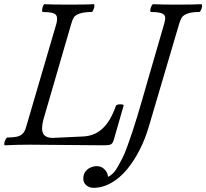

<svg xmlns="http://www.w3.org/2000/svg" viewBox="-22 -688 981 913"><path d="M1 2.9Q-2.9 1.5 -1.7 -6.8Q-0.5 -15.1 4.4 -24.7Q9.3 -34.2 13.2 -34.2Q38.6 -34.2 54.9 -37.4Q71.3 -40.5 80.8 -48.1Q90.3 -55.7 94.5 -64Q98.6 -72.3 103 -86.9L246.1 -575.2Q254.4 -606 242.9 -618.4Q231.4 -630.9 181.2 -630.9Q177.7 -632.3 178.2 -640.6Q178.7 -648.9 182.4 -658.4Q186 -668 189.9 -668Q229 -666 307.1 -666Q385.7 -666 424.8 -668Q427.7 -666.5 426.8 -658.2Q425.8 -649.9 421.6 -640.4Q417.5 -630.9 414.1 -630.9Q377.4 -630.9 356.9 -623.5Q336.4 -616.2 329.6 -606Q322.8 -595.7 316.9 -575.2L188 -131.8Q178.2 -100.6 178.2 -76.2Q178.2 -32.2 229 -32.2L374 -39.1Q429.7 -42 467.3 -78.4Q504.9 -114.7 528.8 -184.1Q531.2 -191.9 550.8 -191.9Q566.9 -191.9 565.9 -186L519 -22.9Q514.2 -6.3 505.4 -1.7Q496.6 2.9 474.1 2.9Q415.5 2.9 297.9 1.5Q180.2 0 121.1 0Q59.6 0 1 2.9ZM422.9 205.1Q403.3 205.1 388.7 193.4Q374 181.6 374 161.1Q374 134.8 392.8 118.4Q411.6 102.1 439 102.1Q460 102.1 475.6 117.9Q491.2 133.8 491.2 152.8Q503.4 147.9 514.9 136.7Q526.4 125.5 538.3 104.5Q550.3 83.5 560.5 63.2Q570.8 43 584 6.3Q597.2 -30.3 606.4 -57.6Q615.7 -85 630.9 -135Q646 -185.1 655.3 -217.8Q664.6 -250.5 682.1 -311L758.8 -575.2Q764.6 -594.2 763.2 -606.7Q761.7 -619.1 746.1 -625Q730.5 -630.9 695.8 -630.9Q691.9 -632.3 692.6 -640.6Q693.4 -648.9 697.8 -658.4Q702.1 -668 706.1 -668Q744.1 -666 819.8 -666Q897 -666 935.1 -668Q939.5 -666.5 939 -658.2Q938.5 -649.9 933.8 -640.4Q929.2 -630.9 924.8 -630.9Q890.1 -630.9 870.6 -623.8Q851.1 -616.7 843.8 -606.4Q836.4 -596.2 830.1 -575.2L686 -86.9Q668.9 -28.3 642.6 23.7Q616.2 75.7 582.8 116.5Q549.3 157.2 507.8 181.2Q466.3 205.1 422.9 205.1Z"/></svg>

Font: Junicode SmCond
Style: Italic
Weight: 400
Width: 4
Italic angle: -11°
Designer: Peter S. Baker
Version: Version 2.206